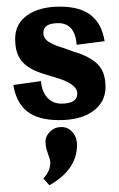

<svg xmlns="http://www.w3.org/2000/svg" viewBox="-20 -348 352 569"><path d="M171.7 -204.6Q140.6 -213.5 124.6 -223.8Q108.5 -234 108.5 -250.9Q108.5 -279.4 153 -279.4Q202 -279.4 207.3 -215.3L290 -226Q282 -276.7 250 -302.5Q218 -328.3 157.5 -328.3Q97 -328.3 60.9 -302.9Q24.9 -277.6 24.9 -232.7Q24.9 -187.7 46.7 -164.1Q68.5 -140.6 113 -128.1L141.5 -119.2Q209.1 -100.5 209.1 -70.7Q209.1 -40.9 161.9 -40.9Q136.1 -40.9 120.1 -58.7Q104.1 -76.5 101.4 -107.7L19.6 -96.1Q27.6 -44.5 60.1 -18.2Q92.5 8 155.7 8Q218.9 8 255.8 -18.7Q292.7 -45.4 292.7 -90.3Q292.7 -135.2 268.7 -158.4Q244.7 -181.5 198.4 -194.8ZM129 133.5Q129 160.1 108.5 180.6L126.3 201.1Q208.2 154.8 208.2 81.9Q208.2 58.7 194.8 43.6Q181.5 28.5 161.9 28.5Q142.3 28.5 128.6 41.8Q114.8 55.2 114.8 71.6Q114.8 88.1 121.9 106.8Q129 125.4 129 133.5Z"/></svg>

Font: Gidugu
Style: Regular
Weight: 400
Designer: Purushoth Kumar Guthula
Foundry: Silicon Andhra, USA.
Version: Version 1.0.5; ttfautohint (v1.2.25-373a) -l 7 -r 28 -G 50 -